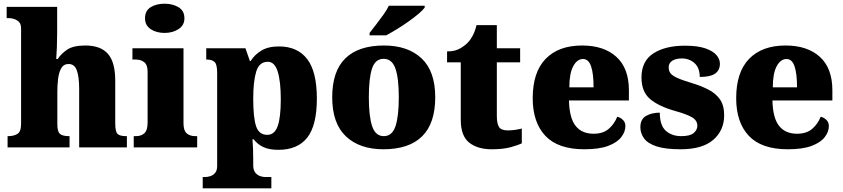

<svg xmlns="http://www.w3.org/2000/svg" viewBox="-20 -797 4557 1038"><path d="M21 0V-61H25Q54 -61 74 -73Q94 -85 94 -128V-643Q94 -668 81.5 -679.5Q69 -691 54 -695Q39 -699 31 -699H16V-760H289V-622Q289 -581 287.5 -542.5Q286 -504 284 -478H292Q310 -506 343 -528.5Q376 -551 441 -551Q524 -551 563.5 -506Q603 -461 603 -360V-131Q603 -85 615.5 -73Q628 -61 662 -61H666V0H408V-317Q408 -381 395.5 -416Q383 -451 351 -451Q324 -451 311 -428Q298 -405 294 -370.5Q290 -336 290 -301V-125Q290 -85 304.5 -73Q319 -61 352 -61H356V0Z M870 -619Q825 -619 794.5 -639.5Q764 -660 764 -698Q764 -739 794.5 -758Q825 -777 870 -777Q913 -777 945 -758Q977 -739 977 -698Q977 -660 945 -639.5Q913 -619 870 -619ZM703 0V-61H715Q744 -61 761 -77Q778 -93 778 -135V-409Q778 -446 760 -460.5Q742 -475 715 -475H696V-536H972V-131Q972 -91 989.5 -76Q1007 -61 1035 -61H1046V0Z M1076 221V160H1091Q1100 160 1115 156Q1130 152 1142 139Q1154 126 1154 100V-403Q1154 -450 1139.5 -462.5Q1125 -475 1100 -475H1095V-536H1307L1331 -467H1335Q1356 -501 1393 -523.5Q1430 -546 1488 -546Q1588 -546 1640.5 -478Q1693 -410 1693 -264Q1693 -119 1641 -53Q1589 13 1485 13Q1436 13 1404.5 -1.5Q1373 -16 1351 -44H1345Q1347 -19 1348 8.5Q1349 36 1349 66V96Q1349 124 1361 137.5Q1373 151 1388 155.5Q1403 160 1411 160H1447V221ZM1425 -68Q1464 -68 1481 -114.5Q1498 -161 1498 -261Q1498 -356 1481.5 -409.5Q1465 -463 1428 -463Q1381 -463 1365 -409.5Q1349 -356 1349 -264Q1349 -161 1364.5 -114.5Q1380 -68 1425 -68Z M2053 10Q1924 10 1850 -60Q1776 -130 1776 -271Q1776 -412 1847 -481.5Q1918 -551 2056 -551Q2185 -551 2259 -481.5Q2333 -412 2333 -271Q2333 -130 2262 -60Q2191 10 2053 10ZM2055 -61Q2100 -61 2118 -114.5Q2136 -168 2136 -271Q2136 -375 2117.5 -427Q2099 -479 2054 -479Q2009 -479 1991.5 -427Q1974 -375 1974 -271Q1974 -168 1992 -114.5Q2010 -61 2055 -61ZM1978 -619Q1993 -638 2013 -664Q2033 -690 2052.5 -717Q2072 -744 2082 -766H2276V-756Q2267 -743 2243.5 -723Q2220 -703 2189 -681Q2158 -659 2126 -639.5Q2094 -620 2068 -606H1978Z M2639 10Q2562 10 2516.5 -26Q2471 -62 2471 -150V-460H2397V-519Q2440 -519 2468 -535.5Q2496 -552 2510 -568Q2524 -582 2536.5 -606Q2549 -630 2556 -661H2666V-536H2792V-460H2666V-170Q2666 -130 2677.5 -111Q2689 -92 2725 -92Q2745 -92 2765 -95Q2785 -98 2801 -102V-22Q2783 -13 2742 -1.5Q2701 10 2639 10Z M3139 10Q2997 10 2928.5 -62.5Q2860 -135 2860 -266Q2860 -407 2930 -479Q3000 -551 3127 -551Q3245 -551 3312.5 -489.5Q3380 -428 3380 -309V-254H3056Q3058 -160 3091.5 -117Q3125 -74 3189 -74Q3240 -74 3270.5 -100Q3301 -126 3317 -166Q3336 -161 3348.5 -148Q3361 -135 3361 -115Q3361 -85 3339 -56Q3317 -27 3268.5 -8.5Q3220 10 3139 10ZM3189 -325Q3189 -399 3175.5 -438.5Q3162 -478 3132 -478Q3100 -478 3079 -439Q3058 -400 3058 -325Z M3660 10Q3576 10 3528.5 -6Q3481 -22 3461.5 -49.5Q3442 -77 3442 -109Q3442 -153 3473 -170.5Q3504 -188 3547 -188Q3547 -119 3579.5 -90Q3612 -61 3663 -61Q3711 -61 3730.5 -78Q3750 -95 3750 -117Q3750 -146 3721 -163Q3692 -180 3630 -197Q3539 -223 3493.5 -262.5Q3448 -302 3448 -378Q3448 -467 3512.5 -508.5Q3577 -550 3683 -550Q3752 -550 3793.5 -535.5Q3835 -521 3853.5 -499Q3872 -477 3872 -453Q3872 -417 3846 -399Q3820 -381 3763 -381Q3763 -430 3735 -455.5Q3707 -481 3666 -481Q3635 -481 3615 -469Q3595 -457 3595 -432Q3595 -404 3619.5 -387.5Q3644 -371 3714 -350Q3768 -334 3809 -313Q3850 -292 3872.5 -259.5Q3895 -227 3895 -174Q3895 -92 3836 -41Q3777 10 3660 10Z M4239 10Q4097 10 4028.5 -62.5Q3960 -135 3960 -266Q3960 -407 4030 -479Q4100 -551 4227 -551Q4345 -551 4412.5 -489.5Q4480 -428 4480 -309V-254H4156Q4158 -160 4191.5 -117Q4225 -74 4289 -74Q4340 -74 4370.5 -100Q4401 -126 4417 -166Q4436 -161 4448.5 -148Q4461 -135 4461 -115Q4461 -85 4439 -56Q4417 -27 4368.5 -8.5Q4320 10 4239 10ZM4289 -325Q4289 -399 4275.5 -438.5Q4262 -478 4232 -478Q4200 -478 4179 -439Q4158 -400 4158 -325Z"/></svg>

Font: Noto Serif Tamil Black
Style: Italic
Weight: 900
Italic angle: -12°
Designer: Indian Type Foundry, Tom Grace, and the Monotype Design Team
Foundry: Monotype Imaging Inc.
Version: Version 2.003; ttfautohint (v1.8.4.7-5d5b)